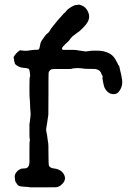

<svg xmlns="http://www.w3.org/2000/svg" viewBox="-20 -785 587 828"><path d="M44 -513Q40 -524 40 -530Q40 -536 38.5 -536.5Q37 -537 43.5 -546.5Q50 -556 59 -563Q68 -570 69 -568.5Q70 -567 75.5 -567Q81 -567 87 -566Q100 -566 103 -567L125 -570Q140 -570 145 -571Q150 -572 152 -586.5Q154 -601 160 -610Q174 -632 184 -641Q185 -639 191 -647Q197 -655 197.5 -656.5Q198 -658 197.5 -658Q197 -658 198 -659Q199 -660 226 -694L256 -728Q257 -727 264.5 -736Q272 -745 274 -746Q276 -747 282 -751.5Q288 -756 295 -759Q302 -762 302 -762.5Q302 -763 309.5 -763.5Q317 -764 318.5 -765Q320 -766 328 -763Q346 -757 354 -744Q372 -717 359 -692Q352 -679 337 -664Q322 -649 318 -647Q314 -645 309 -640.5Q304 -636 299 -633Q294 -630 289.5 -625Q285 -620 283 -617.5Q281 -615 279 -611.5Q277 -608 262 -595Q238 -573 253 -570Q256 -570 283 -570Q310 -570 311 -569Q312 -568 315.5 -568Q319 -568 350 -563Q367 -565 373 -566Q379 -567 403 -566.5Q427 -566 447 -557Q467 -548 478 -528.5Q489 -509 489 -507L493 -501Q494 -502 495.5 -493.5Q497 -485 499 -478Q501 -471 502 -466Q503 -461 505 -450Q513 -413 491 -388Q483 -379 470 -379Q447 -379 433 -403Q428 -411 425 -429Q422 -447 421.5 -448Q421 -449 422 -449Q423 -449 422.5 -454.5Q422 -460 420 -461.5Q418 -463 417 -468Q412 -482 397 -486Q393 -488 369 -488Q345 -488 341 -489H340Q340 -490 335.5 -490Q331 -490 323 -491Q315 -492 307.5 -491Q300 -490 296 -490Q292 -490 290 -488.5Q288 -487 247.5 -487.5Q207 -488 202 -486Q197 -484 194.5 -480.5Q192 -477 190.5 -475Q189 -473 189 -432Q189 -391 189 -389Q189 -293 188.5 -291Q188 -289 187.5 -284Q187 -279 186.5 -277Q186 -275 183.5 -256.5Q181 -238 179.5 -231.5Q178 -225 180 -217.5Q182 -210 183 -202Q184 -194 185 -187.5Q186 -181 186.5 -175.5Q187 -170 188 -167.5Q189 -165 189 -119.5Q189 -74 191.5 -69.5Q194 -65 199 -62.5Q204 -60 209 -59Q244 -56 256.5 -31.5Q269 -7 241 15Q231 22 220.5 22.5Q210 23 161 23H111Q103 21 88.5 20.5Q74 20 66 18Q58 16 55 11Q46 -1 45.5 -5Q45 -9 44 -17Q43 -25 44 -28.5Q45 -32 45 -32Q45 -32 46.5 -35.5Q48 -39 48 -39Q48 -39 52 -43.5Q56 -48 55 -48Q67 -57 75 -58Q83 -59 89 -59Q106 -61 107 -85Q107 -97 107 -136.5Q107 -176 108 -176.5Q109 -177 109 -181L108 -188Q107 -187 107 -209.5Q107 -232 107 -238Q107 -251 107 -253L108 -254L111 -280Q113 -291 111.5 -303.5Q110 -316 109.5 -337.5Q109 -359 108 -360.5Q107 -362 107 -407Q107 -452 109 -453.5Q111 -455 109 -470.5Q107 -486 104 -488Q95 -492 78 -493Q63 -494 48 -506Q47 -506 43 -513L42 -514Z"/></svg>

Font: TT2020 Style E
Style: Regular
Weight: 400
Version: Version 00.2